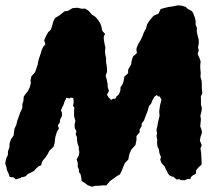

<svg xmlns="http://www.w3.org/2000/svg" viewBox="-58 -701 815 730"><path d="M275 2.8 265.6 -4.6 252.2 -12.8 251.4 -23.8 248.2 -38.6 241.8 -47.2 242 -56.6 237.6 -66.6V-81.6L233.4 -95L241.2 -109.2L243.8 -123L241.8 -132L241.6 -142L237.2 -154L235 -166.2L234.8 -179.2L229.6 -191L232.6 -202.4L226.2 -213.8L225.6 -228.4L228.8 -241L225.8 -251.2L223.6 -260V-277.4L224.6 -291.8L219.8 -298.8L222.2 -312.6L220.8 -328.2L213 -329.8L211.8 -330.8L209 -328.4L206.4 -326.4L200.6 -328.4L195.4 -329L193 -328.6L193.6 -324.2L194.4 -327.2L187.6 -315.6L183.2 -301.8L178.6 -293L173.8 -281.8L177.6 -272L177.8 -260.6L170.2 -245.6L169.6 -235.8L162.2 -224.2L166 -212.4L157.8 -198.6L152.2 -178.8L150.8 -168.6L150 -158.6L146 -144L136.6 -134.2L130.4 -128.6L121.6 -112.2L114.8 -102.4L106.2 -92.2L101.2 -84.6L98.8 -72.8L89 -69L80 -60.8L70.8 -50.8L58 -44L48.6 -40L39.2 -30.6L30.6 -28L22.6 -27L21.2 -24L13.8 -22.8L1.8 -18.6L-2.6 -24L-7.6 -26.6L-21.4 -28.2L-23.2 -35.6L-28 -46.8L-31.8 -54.6L-33.6 -65.8L-38.2 -79.6L-34.8 -97.6L-28 -112L-27.8 -125.2L-22.2 -141.6L-21.4 -157L-16 -171.8L-6.2 -185.8L-4.2 -203L-2.8 -211.8L4 -226.4L7.8 -242.4L13 -256.2L18.6 -272.8L26.6 -289.4L27.2 -306.2L30.6 -315.2L32.4 -334L39 -343.2L47.6 -354L54.8 -368L59.4 -385.2L58 -395.4L61.2 -410.6L75.4 -426.2L79 -436.6L85.2 -454.8L87 -466.2L90 -477.8L96.8 -497.6L100.2 -509.8L106.6 -523.6L114.8 -532.8L109.8 -548L118.4 -566.6L125.4 -578.8L135 -587.8L139.2 -599L144.6 -619.2L151.2 -632.4L171 -644.6L187.2 -658.2L199.4 -659.2L217.4 -669.8L235.8 -671.6L252.4 -667.8L265.6 -668.4L279.2 -659.8L291.8 -644.8L301.6 -639.4L308.4 -633L315.4 -624.2L322.8 -612.8L328 -599.4L329 -591.8L331.8 -582.2L341.4 -572.8L336.4 -560.8L337 -548.2L341 -527.2L342.8 -519.8L341.2 -508L342.8 -490.6L345.2 -481.6L345.4 -464.4L348.4 -446.6L349 -428.2L343.8 -413.2L347.8 -398.6L351.2 -381.4L351.4 -370.8L356.2 -355L348.8 -340.8L356.8 -328L360.8 -326L363.8 -320.6L370.8 -325.2L380.8 -325.8L384.4 -333.6L394.6 -343L400.2 -359L399.6 -368L407.8 -380.6L412 -392.6L414.8 -409.8L429.2 -422.6V-436.6L440.4 -455.6L442.6 -469.6L447.4 -485.8L462.6 -499.2L460.4 -512.6L462 -520.4L469.2 -536.8L476.8 -548.6L484.8 -566L489 -578L497 -591.8L501.4 -608.8L507.8 -619L515.8 -629.2L525.6 -640.8L544.6 -649.2L552.8 -666.6L561.2 -669L583.2 -674.6L596.6 -676.2L618.4 -680.8L632.8 -679.4L648.2 -674.6L656.2 -667L671.4 -658.8L676 -651.8L683.2 -633.8L686 -620L685.6 -607.6L690.8 -595L690.2 -579.4L694.2 -562.8L697.4 -550L697.8 -536L694.8 -521.6L697.6 -509.6L693.4 -495.8L700.6 -479.8L704.8 -467.4L703.2 -450L704 -435.2L705.2 -424.4L704.2 -408.6L708.8 -392.8L709.2 -379.8L709.6 -359.4L711.4 -346.4L705.6 -334.6L706.2 -318.6L706 -303.2L709.6 -290L708 -277.8L703.8 -260.6L705.8 -248L704.6 -233.8L703.4 -220.4L708.4 -206.8L710 -196.2L704.4 -180.8L702 -165.8L704.8 -159.8L709 -148.4L704 -136.4L706.8 -119.6L707.6 -106.2L708.2 -93L708.8 -75.6L695 -63L687.8 -53.2L686.6 -40L675.8 -34.6L667.4 -27.4L666 -19.6L656.2 -21L644.2 -15.6L635.6 -16L627.2 -16.6L624.6 -19.8L620.2 -19.6L614 -18.2L600.4 -29.4H596.4L586.2 -34.4L580.6 -41.6L575.2 -53.4L572.2 -57.2L568.8 -67.4L556 -81.2L551.2 -94L554.2 -103.4L548.2 -118.2L546.2 -133L540.6 -144.4L539 -158.6L540 -168.2L537 -184.2L539.2 -194.2L536.8 -207L539.8 -218.6L543.4 -239.4L548.6 -259.6L547.4 -278L549 -289.8L550.4 -300L553.4 -312.2L555.8 -322.8L547.6 -335.6L543.8 -332.8L542.4 -338.8L543 -335.6L536 -340H537.6L529.4 -333.6L521.4 -319.6L516.6 -307L508.4 -297.4L503 -278.6L497.8 -265L492.4 -251.8L490.2 -243.8L481.2 -232.6L480.4 -221.6L472.6 -207.6L473 -198L460.8 -183.8L461 -169.4L457 -149.8L449.6 -141.4L441.2 -131.8L434.4 -116.6L432.4 -108.8L430 -94.6L417 -81.4L411.6 -69L405.8 -54L398 -38L386 -31.2L372.2 -21L360.6 -13L345.8 4.2L335.6 3.6L318.4 5.2L303.6 5.6L291.4 9.2Z"/></svg>

Font: Winky Rough
Style: Italic
Weight: 400
Italic angle: -8.97852°
Designer: Simon Atzbach
Foundry: typofactur
Version: Version 1.206